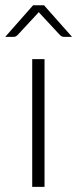

<svg xmlns="http://www.w3.org/2000/svg" viewBox="-38 -728 300 748"><path d="M135.5 -497.5V0H87.5V-497.5ZM242.5 -584.5H210Q202.5 -584.5 195.5 -591.5L118.5 -674.5Q117 -676 115.8 -677.5Q114.5 -679 113 -681Q111.5 -679 110.2 -677.5Q109 -676 107.5 -674.5L30.5 -591.5Q27.5 -588.5 23.8 -586.5Q20 -584.5 16 -584.5H-17.5L91 -707.5H133.5Z"/></svg>

Font: Lato 2
Style: Regular
Weight: 300
Designer: Lukasz Dziedzic with Adam Twardoch and Botio Nikoltchev
Foundry: tyPoland Lukasz Dziedzic
Version: Version 2.015; 2015-08-06; http://www.latofonts.com/